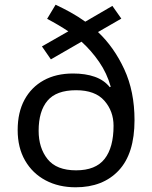

<svg xmlns="http://www.w3.org/2000/svg" viewBox="-20 -785 645 815"><path d="M216 -765Q248 -750 280.5 -732Q313 -714 342 -693L457 -760L495 -706L396 -649Q464 -585 507.5 -491Q551 -397 551 -275Q551 -133 484 -61.5Q417 10 301 10Q229 10 173.5 -19.5Q118 -49 86.5 -103.5Q55 -158 55 -233Q55 -308 84 -361.5Q113 -415 165.5 -444Q218 -473 290 -473Q343 -473 382.5 -459Q422 -445 446 -415L450 -417Q434 -474 401 -522Q368 -570 326 -608L196 -533L158 -588L270 -652Q249 -666 226 -679.5Q203 -693 180 -705ZM303 -402Q219 -402 181.5 -357.5Q144 -313 144 -230Q144 -157 182 -109.5Q220 -62 303 -62Q386 -62 424 -110.5Q462 -159 462 -251Q462 -313 423 -357.5Q384 -402 303 -402Z"/></svg>

Font: Noto Sans Kawi
Style: Regular
Weight: 400
Designer: Fadhl Haqq
Version: Version 1.000